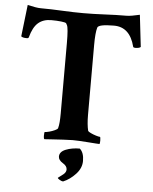

<svg xmlns="http://www.w3.org/2000/svg" viewBox="-58 -706 765 961"><g transform="rotate(5 324.5 -226.0)"><path d="M183.6 3.9Q179.7 0 179.7 -11.7Q179.7 -32.2 182.6 -32.2Q190.4 -32.2 205.1 -36.1Q219.7 -40 232.4 -45.9Q245.1 -51.8 247.1 -56.6Q251 -70.3 252.4 -88.9Q253.9 -107.4 253.9 -131.8V-485.4Q253.9 -561.5 246.1 -575.2L241.2 -584Q237.3 -587.9 215.8 -590.3Q194.3 -592.8 166 -592.8Q126 -592.8 100.6 -570.8Q75.2 -548.8 61.5 -497.1Q59.6 -492.2 51.8 -492.2Q30.3 -492.2 23.4 -499L42 -658.2Q63.5 -653.3 80.1 -650.4Q96.7 -647.5 109.4 -647.5Q159.2 -647.5 216.3 -644.5Q273.4 -641.6 323.2 -641.6Q373 -641.6 430.7 -644.5Q488.3 -647.5 538.1 -647.5Q550.8 -647.5 567.4 -650.4Q584 -653.3 605.5 -658.2L624 -498Q617.2 -491.2 595.7 -491.2Q587.9 -491.2 585.9 -496.1Q561.5 -592.8 481.4 -592.8Q403.3 -592.8 398.4 -575.2Q394.5 -561.5 392.6 -540Q390.6 -518.6 390.6 -488.3V-135.7Q390.6 -111.3 392.6 -91.8Q394.5 -72.3 398.4 -56.6Q400.4 -52.7 412.6 -46.9Q424.8 -41 439 -36.6Q453.1 -32.2 459 -32.2Q462.9 -32.2 462.9 -13.7Q462.9 -3.9 460.9 3.9Q457 3.9 442.4 2.9Q427.7 2 402.3 0Q377 -2 357.4 -2.9Q337.9 -3.9 325.2 -3.9Q307.6 -3.9 277.3 -2Q247.1 0 220.2 1.5Q193.4 2.9 183.6 3.9ZM293 206.1Q288.1 206.1 277.8 200.2Q267.6 194.3 267.6 190.4Q280.3 181.6 293.9 170.4Q307.6 159.2 307.6 145.5Q307.6 127.9 286.1 115.2Q263.7 101.6 263.7 84Q263.7 59.6 294.4 47.4Q325.2 35.2 364.3 35.2Q385.7 53.7 385.7 95.7Q385.7 131.8 357.4 162.1Q329.1 192.4 295.9 206.1Z"/></g></svg>

Font: Crimson Text
Style: Bold
Weight: 700
Designer: Sebastian Kosch
Foundry: Sebastian Kosch
Version: Version 1.100